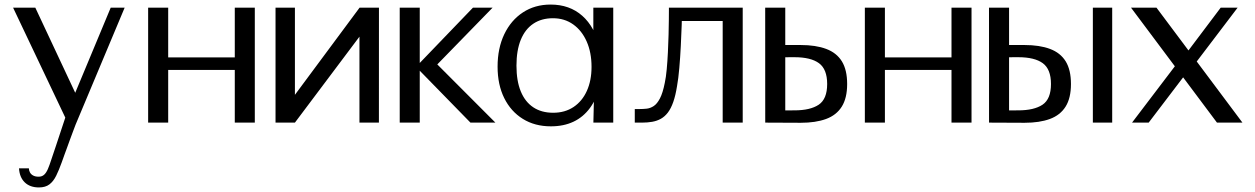

<svg xmlns="http://www.w3.org/2000/svg" viewBox="-20 -532 5447 833"><path d="M148.8 281.2Q110.2 281.2 87.4 259.2Q64.7 237.2 62.5 198.2H105.2Q105.5 207.3 109.8 215.7Q114.2 224.1 123.5 229.3Q132.9 234.6 147.6 234.6Q161.8 234.6 171.1 226.4Q180.4 218.2 187.7 201.4Q194.9 184.7 203 159.3Q211 134 222.9 100.2L272.4 -49.3L279.7 12.8L36.8 -498.7L133.2 -498.8L323.9 -92.1H290.8L460.3 -498.7H520.8L308 8.6Q301.7 25.1 295.5 41.7Q289.3 58.2 283.2 74.8Q277.2 91.4 271.2 107.9Q265.2 124.4 259.2 140.6Q253.2 156.9 247.7 172.7Q235.8 206 223.8 230.3Q211.8 254.7 194.5 267.9Q177.2 281.2 148.8 281.2Z M622.7 0V-498.8H709.7V-229.6L631.6 -282.9H1072.4L998.6 -229.6V-498.8H1085.5V0H998.6V-281.4L1072.4 -228.5H631.6L709.7 -281.4V0Z M1175.4 0V-498.8H1259.5V-78.4L1227.1 -76.9L1540.1 -498.8H1624.1L1623.9 0H1539.5V-404.6L1577.1 -423L1259.5 0Z M1714.2 0V-498.8H1801.1V0ZM1854.7 -229.4 1790.9 -248.2 2032 -498.8H2117.2ZM2021.1 0 1782.9 -243.9 1869.9 -259.9 2129.3 0Z M2370.1 16.1Q2300.1 16.1 2248.2 -16.3Q2196.2 -48.6 2167.5 -106.7Q2138.8 -164.8 2138.8 -242.7Q2138.8 -322.6 2167.8 -383.4Q2196.9 -444.2 2248.7 -478.2Q2300.6 -512.2 2368.9 -512.2Q2451.2 -512.2 2506.1 -463.6Q2561.1 -415.1 2581.8 -324.4L2554.2 -304.5V-498.8H2640.6V0H2554.4L2558.7 -184.9L2582.2 -161.2Q2568.6 -103.1 2539.6 -63.6Q2510.6 -24.1 2468.1 -4Q2425.5 16.1 2370.1 16.1ZM2380 -42.8Q2430.9 -42.8 2468.4 -67.8Q2505.8 -92.7 2526.1 -137.6Q2546.4 -182.5 2546.4 -242Q2546.4 -304.3 2525.4 -351.8Q2504.4 -399.4 2466.8 -426.1Q2429.1 -452.9 2378.8 -452.9Q2329.1 -452.9 2293.6 -429Q2258.1 -405.1 2239.4 -359.3Q2220.7 -313.4 2220.7 -247Q2220.7 -180.8 2239.5 -135.3Q2258.3 -89.8 2293.9 -66.3Q2329.4 -42.8 2380 -42.8Z M3115.4 0V-490.7L3188.7 -440.8H2882.1V-498.8H3202.3V0ZM2734 0V-58.9H2755.5Q2770.6 -58.9 2786.1 -60.6Q2801.6 -62.3 2816.3 -72Q2831 -81.6 2843.2 -105.1Q2855.5 -128.5 2864.2 -172.5Q2869.4 -196.4 2872.6 -231.3Q2875.8 -266.2 2877.7 -305.1Q2879.7 -344 2880.6 -380.7Q2881.4 -417.3 2881.8 -445.6Q2882.1 -474 2882.1 -487H2939.1Q2939.1 -465.5 2937.6 -423.8Q2936.2 -382.2 2933.7 -332.6Q2931.2 -283.1 2927.2 -236.7Q2923.2 -190.3 2917.4 -158.8Q2910.9 -117.7 2901 -89.6Q2891.1 -61.4 2877.6 -43.7Q2864.1 -26.1 2847.1 -16.6Q2830.1 -7.2 2809.7 -3.6Q2789.2 0 2765.6 0Z M3300 0 3299.8 -498.8H3386.9V-307.3L3336.3 -336.7H3453.3Q3519.4 -336.7 3564.4 -319.8Q3609.5 -303 3632.5 -265.9Q3655.4 -228.8 3655.4 -167.5Q3655.4 -106.5 3632.1 -69.4Q3608.8 -32.3 3563.8 -15.8Q3518.9 0.7 3454.3 0.7ZM3386.9 -7 3310 -52.8 3426.8 -53.2Q3495.3 -53.2 3532 -77.7Q3568.7 -102.3 3568.7 -167.5Q3568.7 -231.7 3533.2 -257.8Q3497.7 -283.8 3426.8 -283.8L3355.7 -283.5L3386.9 -329.1Z M3732.2 0V-498.8H3819.2V-229.6L3741.1 -282.9H4181.9L4108.1 -229.6V-498.8H4195V0H4108.1V-281.4L4181.9 -228.5H3741.1L3819.2 -281.4V0Z M4271 0 4270.8 -498.8H4357.9V-307.3L4307.3 -336.7H4424.3Q4490.4 -336.7 4535.4 -319.8Q4580.5 -303 4603.5 -265.9Q4626.4 -228.8 4626.4 -167.5Q4626.4 -106.5 4603.1 -69.4Q4579.8 -32.3 4534.8 -15.8Q4489.9 0.7 4425.3 0.7ZM4357.9 -7 4281 -52.8 4397.8 -53.2Q4466.3 -53.2 4503 -77.7Q4539.7 -102.3 4539.7 -167.5Q4539.7 -231.7 4504.2 -257.8Q4468.7 -283.8 4397.8 -283.8L4326.7 -283.5L4357.9 -329.1ZM4721.4 0V-498.8H4805.3V0Z M5259.9 0 4886.9 -498.8H4997.4L5370.4 0ZM4891.4 0 5100.1 -274.6 5140.4 -232.4 4963.6 0ZM5150.9 -237.3 5112.9 -282.2 5276.1 -498.8H5349.5Z"/></svg>

Font: Russolo 10pt ExtraLight
Style: Regular
Weight: 200
Designer: Micah Stupak-Hahn
Version: Version 1.000